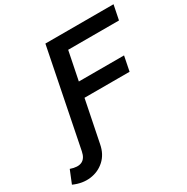

<svg xmlns="http://www.w3.org/2000/svg" viewBox="-321 -872 1216 1247"><g transform="rotate(-30 287.0 -248.5)"><path d="M-123 180 -84 84Q22 121 41 25L186 -700H697L675 -591H294L251 -378H590L568 -268H230L167 44Q154 112 109.5 152.5Q65 193 3.5 201Q-58 209 -123 180Z"/></g></svg>

Font: Montserrat SemiBold
Style: Italic
Weight: 600
Italic angle: -11.3°
Designer: Julieta Ulanovsky
Foundry: Julieta Ulanovsky
Version: Version 9.000; ttfautohint (v1.8.4.7-5d5b)